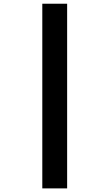

<svg xmlns="http://www.w3.org/2000/svg" viewBox="-20 -832 602 1057"><path d="M212.9 205.1V-811.5H349.6V205.1Z"/></svg>

Font: Reddit Mono Black
Style: Regular
Weight: 900
Monospace: yes
Designer: Stephen Hutchings
Foundry: Reddit
Version: Version 1.014